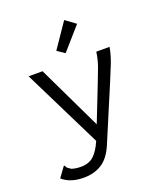

<svg xmlns="http://www.w3.org/2000/svg" viewBox="-154 -784 908 1061"><g transform="rotate(-20 300.0 -254.0)"><path d="M156 174Q76 174 30 133L67 82L74 73L79 78Q81 86 86.5 90.5Q92 95 106 104Q130 112 161 112Q207 112 235.5 86.5Q264 61 288 6L59 -457H141L322 -79L399 -275Q417 -321 434 -366Q451 -411 457 -457H535Q527 -411 508.5 -364Q490 -317 470 -270L334 52Q305 119 260 146.5Q215 174 156 174ZM295 -507 251 -537 350 -682 410 -638Z"/></g></svg>

Font: Inconsolata Expanded
Style: Regular
Weight: 400
Width: 7
Monospace: yes
Designer: Raph Levien, Cyreal, Brenton Simpson
Foundry: Raph Levien, Cyreal, Google
Version: Version 3.000; ttfautohint (v1.8.2.53-6de2)